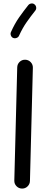

<svg xmlns="http://www.w3.org/2000/svg" viewBox="-20 -1061 272 1127"><path d="M108.9 45.9Q89.8 45.4 76.7 31.7Q63.5 18.1 64 -1L81.1 -665.5Q81.5 -684.6 95.2 -697.8Q108.9 -710.9 127.9 -710.4Q147 -710 160.2 -696.3Q173.3 -682.6 172.9 -663.6L155.8 1Q155.3 20 141.6 33.2Q127.9 46.4 108.9 45.9ZM182.6 -1035.2Q190.9 -1028.8 192.4 -1017.8Q193.8 -1006.8 187 -998.5Q159.7 -964.4 136 -930.4Q112.3 -896.5 91.8 -851.6Q87.9 -842.3 77.4 -838.4Q66.9 -834.5 57.1 -838.4Q47.9 -842.3 43.9 -853Q40 -863.8 44.4 -873Q66.4 -922.4 92.5 -959.5Q118.7 -996.6 146 -1030.8Q152.8 -1039.1 163.8 -1040.5Q174.8 -1042 182.6 -1035.2Z"/></svg>

Font: Mikhak-FD Medium
Style: Regular
Weight: 500
Designer: Amin Abedi
Version: Version 3.2